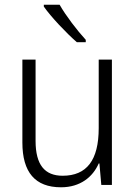

<svg xmlns="http://www.w3.org/2000/svg" viewBox="-20 -785 576 815"><path d="M233 -765H166V-757C196 -714 261 -645 306 -606H344V-616C308 -655 259 -719 233 -765ZM455 -532H399V-241C399 -105 348 -39 246 -39C170 -39 131 -85 131 -187V-532H75V-180C75 -54 129 10 239 10C321 10 374 -34 399 -91H402L410 0H455Z"/></svg>

Font: Noto Sans Ethiopic SemiCondensed Light
Style: Regular
Weight: 300
Width: 4
Designer: Monotype Design Team
Foundry: Monotype Imaging Inc.
Version: Version 2.102